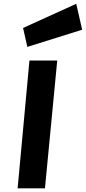

<svg xmlns="http://www.w3.org/2000/svg" viewBox="-20 -1020 465 1040"><path d="M75.5 0 139.5 -692H290L223.5 0ZM128 -766 105 -868.5 393 -999.5 425 -859Z"/></svg>

Font: Karla ExtraBold
Style: Italic
Weight: 800
Italic angle: -8°
Designer: Jonathan Pinhorn
Version: Version 2.004;gftools[0.9.33]